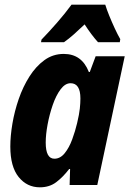

<svg xmlns="http://www.w3.org/2000/svg" viewBox="-20 -789 552 819"><path d="M150 10Q95 10 59.5 -34Q24 -78 24 -164Q24 -209 33 -262Q42 -315 60 -367Q78 -419 105.5 -462.5Q133 -506 169.5 -532.5Q206 -559 252 -559Q329 -559 359 -482H363L388 -549H512L395 0H277L279 -68H275Q249 -34 220 -12Q191 10 150 10ZM212 -112Q237 -112 256 -135.5Q275 -159 288 -194.5Q301 -230 309 -264Q318 -302 320.5 -326Q323 -350 323 -369Q323 -434 281 -434Q258 -434 238.5 -408Q219 -382 205 -341.5Q191 -301 183 -258Q175 -215 175 -181Q175 -112 212 -112ZM157 -620Q189 -653 223.5 -692.5Q258 -732 285 -769H429Q435 -749 446 -722Q457 -695 469.5 -668Q482 -641 493 -622L491 -609H398Q370 -640 341 -685Q317 -662 295 -642.5Q273 -623 253 -609H155Z"/></svg>

Font: Noto Sans Condensed ExtraBold
Style: Italic
Weight: 800
Width: 3
Italic angle: -12°
Designer: Monotype Design Team
Foundry: Monotype Imaging Inc.
Version: Version 2.013; ttfautohint (v1.8.4.7-5d5b)